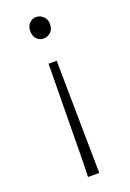

<svg xmlns="http://www.w3.org/2000/svg" viewBox="-140 -573 555 821"><g transform="rotate(-20 137.0 -162.5)"><path d="M136 -424Q119 -424 106 -437Q93 -450 93 -474Q93 -495 106 -508.5Q119 -522 136 -522Q155 -522 169 -508.5Q183 -495 183 -474Q183 -450 169 -437Q155 -424 136 -424ZM163 197H112L114 121L119 -316H156Z"/></g></svg>

Font: LXGW 975 Gothic SC 200W
Style: Regular
Weight: 200
Version: Version 2.01;February 25, 2021